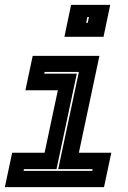

<svg xmlns="http://www.w3.org/2000/svg" viewBox="-22 -770 528 790"><path d="M243 -618.5 270.5 -750H431.5L404 -618.5ZM332.5 -676H339L344 -700H337.5ZM-2 0 28 -141.5H161.5L216 -398.5H82.5L112.5 -540H387L302.5 -141.5H436L406 0ZM75 -67H357.5L359 -74H217.5L302.5 -474H161.5L160 -467H294L210.5 -74H76.5Z"/></svg>

Font: Tourney Thin ExtraBold
Style: Italic
Weight: 800
Italic angle: -12°
Version: Version 1.015